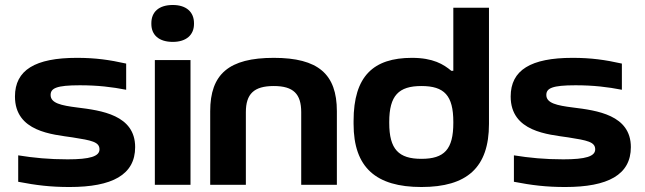

<svg xmlns="http://www.w3.org/2000/svg" viewBox="-20 -741 2587 770"><path d="M271 -190C347 -178 379 -172 379 -142C379 -114 341 -102 251 -102C177 -102 115 -108 53 -118V-12C125 2 183 9 259 9C430 9 522 -40 522 -151C522 -280 386 -298 289 -310C226 -318 183 -327 183 -360C183 -387 206 -399 300 -399C372 -399 430 -392 486 -381V-486C419 -501 363 -509 288 -509C121 -509 40 -460 40 -354C40 -212 191 -202 271 -190Z M601 -500V0H744V-500ZM587 -645C587 -601 617 -573 673 -573C727 -573 758 -601 758 -645V-648C758 -693 727 -721 673 -721C617 -721 587 -693 587 -648Z M823 -295V0H966V-291C966 -364 998 -396 1078 -396C1157 -396 1188 -364 1188 -291V0H1331V-295C1331 -444 1256 -509 1078 -509C898 -509 823 -444 823 -295Z M1398 -256V-244C1398 -69 1488 9 1670 9C1853 9 1941 -69 1941 -244V-710H1798V-457H1790C1759 -483 1717 -509 1632 -509C1478 -509 1398 -436 1398 -256ZM1541 -248V-252C1541 -358 1579 -396 1670 -396C1762 -396 1798 -358 1798 -252V-248C1798 -142 1762 -104 1670 -104C1579 -104 1541 -142 1541 -248Z M2259 -190C2335 -178 2367 -172 2367 -142C2367 -114 2329 -102 2239 -102C2165 -102 2103 -108 2041 -118V-12C2113 2 2171 9 2247 9C2418 9 2510 -40 2510 -151C2510 -280 2374 -298 2277 -310C2214 -318 2171 -327 2171 -360C2171 -387 2194 -399 2288 -399C2360 -399 2418 -392 2474 -381V-486C2407 -501 2351 -509 2276 -509C2109 -509 2028 -460 2028 -354C2028 -212 2179 -202 2259 -190Z"/></svg>

Font: LT Wave Bold
Style: Regular
Weight: 700
Designer: Daniel Lyons
Version: Version 2.5 (Glyphs App)